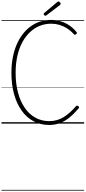

<svg xmlns="http://www.w3.org/2000/svg" viewBox="-20 -1732 1199 2690"><path d="M670 19Q549 19 451.5 -32.5Q354 -84 284.5 -180.5Q215 -277 177.5 -411.5Q140 -546 140 -713Q140 -827 159 -925.5Q178 -1024 213 -1106Q248 -1188 297.5 -1252.5Q347 -1317 409 -1362Q471 -1407 544 -1430Q617 -1453 697 -1453Q763 -1453 828 -1434Q893 -1415 950 -1377Q1007 -1339 1051 -1284Q1059 -1275 1057.5 -1268.5Q1056 -1262 1047 -1253Q1037 -1245 1029.5 -1245Q1022 -1245 1013 -1255Q967 -1305 915.5 -1337Q864 -1369 809.5 -1384.5Q755 -1400 697 -1400Q626 -1400 561 -1378.5Q496 -1357 440.5 -1315.5Q385 -1274 340 -1214Q295 -1154 263.5 -1077.5Q232 -1001 215.5 -909.5Q199 -818 199 -713Q199 -560 232 -435.5Q265 -311 327 -221Q389 -131 476 -83Q563 -35 670 -35Q729 -35 779.5 -50Q830 -65 875 -93Q920 -121 961.5 -159Q1003 -197 1043 -242Q1051 -252 1059 -252Q1067 -252 1078 -243Q1087 -235 1088 -228.5Q1089 -222 1081 -213Q1016 -136 952 -84.5Q888 -33 819 -7Q750 19 670 19ZM617 -1511Q608 -1511 600 -1519.5Q592 -1528 592 -1536Q592 -1538 593 -1541.5Q594 -1545 598 -1549L782 -1703Q786 -1707 789.5 -1709.5Q793 -1712 799 -1712Q805 -1712 812.5 -1706.5Q820 -1701 825 -1693Q830 -1685 830 -1678Q830 -1674 828.5 -1671Q827 -1668 822 -1663L631 -1518Q626 -1516 623 -1513.5Q620 -1511 617 -1511ZM0 928H1159V938H0ZM0 -20H1159V0H0ZM0 -505H1159V-500H0ZM0 -1448H1159V-1438H0Z"/></svg>

Font: Playwrite ID Guides
Style: Regular
Weight: 400
Designer: Veronika Burian, José Scaglione
Foundry: TypeTogether
Version: Version 1.003